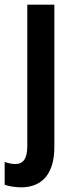

<svg xmlns="http://www.w3.org/2000/svg" viewBox="-52 -563 319 823"><path d="M38 240C134 240 181 175 181 68V-543H65V63C65 118 47 140 14 140C-1 140 -16 137 -32 131V229C-16 235 14 240 38 240Z"/></svg>

Font: Noto Sans Khmer Condensed SemiBold
Style: Regular
Weight: 600
Width: 3
Designer: Danh Hong and the Monotype Design Team
Foundry: Monotype Imaging Inc.
Version: Version 2.004